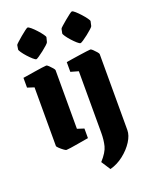

<svg xmlns="http://www.w3.org/2000/svg" viewBox="-164 -791 837 1071"><g transform="rotate(-20 254.5 -255.0)"><path d="M49 -633Q50 -636 62 -647Q74 -658 90 -671.5Q106 -685 119.5 -695Q133 -705 136 -705Q142 -705 155.5 -693.5Q169 -682 183.5 -666Q198 -650 208 -636Q218 -622 217 -618L210 -591Q209 -587 197 -576Q185 -565 169 -552.5Q153 -540 139.5 -531Q126 -522 123 -522Q117 -522 104 -533.5Q91 -545 77 -560.5Q63 -576 53.5 -590Q44 -604 45 -608ZM107 11Q103 11 91.5 2.5Q80 -6 69.5 -16Q59 -26 59 -30V-378L19 -391V-449Q19 -449 38.5 -452Q58 -455 85 -459.5Q112 -464 134.5 -467Q157 -470 162 -470Q166 -470 175.5 -461Q185 -452 193.5 -442Q202 -432 202 -428V-80L242 -67V-10Q242 -10 223.5 -7Q205 -4 180 0.5Q155 5 134 8Q113 11 107 11ZM312 -633Q312 -636 324.5 -647Q337 -658 353 -671.5Q369 -685 382.5 -695Q396 -705 399 -705Q405 -705 418 -693.5Q431 -682 445.5 -666Q460 -650 470 -636Q480 -622 479 -618L473 -591Q472 -587 460 -576Q448 -565 432 -552.5Q416 -540 402.5 -531Q389 -522 385 -522Q379 -522 366 -533.5Q353 -545 339 -560.5Q325 -576 315.5 -590Q306 -604 307 -608ZM301 195 266 141Q305 98 313.5 64Q322 30 322 -12V-378L276 -391V-449Q289 -451 311 -454.5Q333 -458 357 -461.5Q381 -465 400 -467.5Q419 -470 424 -470Q428 -470 437.5 -461Q447 -452 455.5 -442Q464 -432 464 -428V23Q464 54 441.5 89.5Q419 125 381.5 154.5Q344 184 301 195Z"/></g></svg>

Font: Grenze Gotisch ExtraBold
Style: Regular
Weight: 800
Designer: Renata Polastri
Foundry: Omnibus-Type
Version: Version 1.001